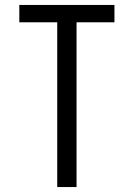

<svg xmlns="http://www.w3.org/2000/svg" viewBox="-20 -755 540 775"><path d="M211 0V-665H58V-735H442V-665H289V0Z"/></svg>

Font: Moesevka
Style: Regular
Weight: 400
Monospace: yes
Designer: Belleve Invis
Foundry: Belleve Invis
Version: Version 32.5.0; ttfautohint (v1.8.4)